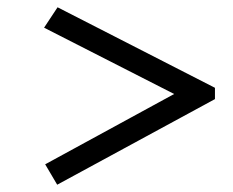

<svg xmlns="http://www.w3.org/2000/svg" viewBox="-20 -610 640 527"><path d="M570 -369 138 -590 101 -534 458 -352 104 -159 137 -103 570 -338Z"/></svg>

Font: PT Serif Caption
Style: Italic
Weight: 400
Italic angle: -12°
Designer: A.Korolkova, O.Umpeleva, V.Yefimov
Foundry: ParaType Ltd
Version: Version 1.000W OFL